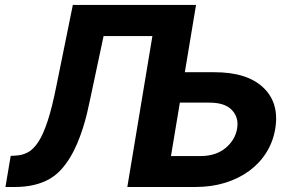

<svg xmlns="http://www.w3.org/2000/svg" viewBox="-20 -747 1165 767"><path d="M1.8 0 22.7 -124.3 41.9 -125.4Q68.2 -126.4 90.7 -138.1Q113.3 -149.9 132.8 -179.7Q142.8 -194.6 152 -215.4Q161.2 -236.2 170.3 -263.5Q179.3 -290.8 188 -325.8Q196.7 -360.8 205.3 -403.8L271 -727.3H763.1L718.4 -458.5H837Q967.3 -458.5 1032 -397Q1096.6 -335.6 1079.5 -232.2Q1071 -181.1 1044.4 -138.3Q1017.8 -95.5 976.2 -64.8Q934.7 -34.1 880 -17Q825.3 0 760.7 0H488.6L588.8 -603H393.8L340.2 -350.9Q334.9 -324.9 327.8 -295.1Q320.7 -265.3 310.9 -234.6Q301.1 -203.8 288.4 -173.7Q275.6 -143.5 259.2 -116.7Q242.9 -89.8 222.7 -68Q202.4 -46.2 177.6 -32Q121.1 0 39.8 0ZM781.2 -123.6Q842.7 -123.6 881.7 -156.2Q920.1 -188.9 927.2 -233.7Q934.7 -277.3 906.6 -307.2Q878.6 -337 816.8 -337H698.5L663 -123.6Z"/></svg>

Font: Inter P
Style: Bold Italic
Weight: 700
Italic angle: 9.39999°
Designer: Rasmus Andersson
Foundry: rsms
Version: Version 3.018;git-588b23468